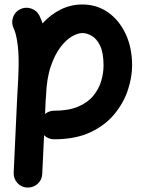

<svg xmlns="http://www.w3.org/2000/svg" viewBox="-20 -574 644 870"><path d="M103.5 275.9Q76.7 274.9 58.8 255.1Q41 235.4 42 208.5L57.6 -127.4Q60.5 -175.3 62.5 -216.8Q64.5 -258.3 64.5 -294.4Q64.5 -343.8 58.1 -384.8Q51.8 -425.8 42 -445.3Q30.3 -469.2 38.8 -494.9Q47.4 -520.5 71.3 -532.2Q95.2 -543.9 121.1 -535.4Q147 -526.9 158.7 -502.9Q166.5 -486.8 172.9 -468.3Q210 -508.8 255.6 -531.2Q301.3 -553.7 353 -553.7Q418.5 -553.7 469.2 -518.3Q520 -482.9 549.3 -420.4Q578.6 -357.9 578.6 -277.3Q578.6 -224.6 559.6 -166.5Q540.5 -108.4 498.8 -57.4Q457 -6.3 389.6 25.4Q322.3 57.1 225.1 57.1Q198.7 57.1 179.7 38.6L171.4 214.4Q170.4 241.2 150.4 259Q130.4 276.9 103.5 275.9ZM187 -119.6 184.1 -57.6Q202.1 -72.3 225.1 -72.3Q291 -72.3 334.7 -91.1Q378.4 -109.9 403.3 -140.6Q428.2 -171.4 438.7 -207.3Q449.2 -243.2 449.2 -277.3Q449.2 -334.5 433.8 -366.5Q418.5 -398.4 396 -411.4Q373.5 -424.3 353 -424.3Q332.5 -424.3 305.9 -408.9Q279.3 -393.6 253.7 -359.9Q228 -326.2 209.7 -272Q191.4 -217.8 188.5 -139.6Q188.5 -135.7 188 -131.8Q187.5 -124.5 187 -119.6Z"/></svg>

Font: Mikhak-FD Bold
Style: Regular
Weight: 700
Designer: Amin Abedi
Version: Version 3.3